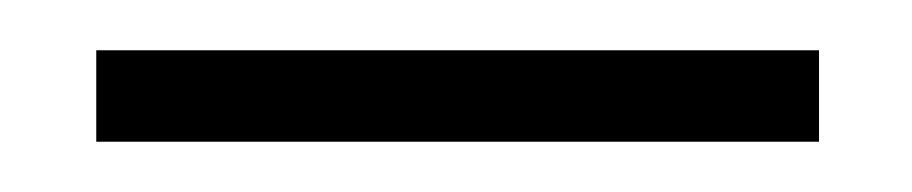

<svg xmlns="http://www.w3.org/2000/svg" viewBox="-20 -663 361 76"><path d="M304.2 -606.9H18.1V-643.1H304.2Z"/></svg>

Font: RawengulkSans
Style: Regular
Weight: 500
Designer: gluk (gluksza@wp.pl)
Foundry: gluk (gluksza@wp.pl)
Version: Version 0.94